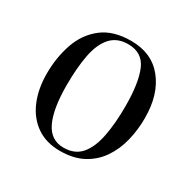

<svg xmlns="http://www.w3.org/2000/svg" viewBox="-126 -653 792 793"><g transform="rotate(30 269.5 -256.5)"><path d="M254 14Q188 14 142 -18Q96 -50 72 -106.5Q48 -163 48 -236Q48 -313 71 -379.5Q94 -446 146 -486.5Q198 -527 283 -527Q382 -527 436.5 -459Q491 -391 491 -279Q491 -222 478 -169.5Q465 -117 436.5 -75.5Q408 -34 363 -10Q318 14 254 14ZM260 -5Q314 -5 343.5 -40Q373 -75 385 -137.5Q397 -200 397 -280Q397 -392 372 -450.5Q347 -509 279 -509Q226 -509 196 -474.5Q166 -440 154.5 -378.5Q143 -317 143 -236Q143 -123 171 -64Q199 -5 260 -5Z"/></g></svg>

Font: Literata 72pt
Style: Italic
Weight: 400
Italic angle: -2°
Designer: Latin by Veronika Burian and Jose Scaglione. Greek by Irene Vlachou. Cyrillic by Vera Evstafieva
Foundry: TypeTogether
Version: Version 3.002